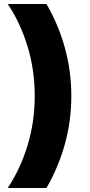

<svg xmlns="http://www.w3.org/2000/svg" viewBox="-20 -727 450 958"><path d="M153.3 -248Q153.3 -377.4 117.7 -494.9Q82 -612.3 18.6 -707H211.9Q272.5 -602.5 304.2 -486.6Q335.9 -370.6 335.9 -248Q335.9 -125.5 304.2 -9.8Q272.5 106 211.9 210.9H18.6Q82 115.7 117.7 -2Q153.3 -119.6 153.3 -248Z"/></svg>

Font: Wanted Sans Black
Style: Regular
Weight: 900
Designer: Original Design by Kil Hyung-jin and Kang Hanbin, Wanted Lab, Inc; Hangeul from Source Han Sans by Jang Soo-young and Ka
Foundry: Wanted Lab, Inc.
Version: Version 1.003